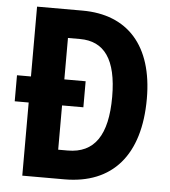

<svg xmlns="http://www.w3.org/2000/svg" viewBox="-52 -761 716 808"><g transform="rotate(5 306.5 -357.0)"><path d="M264 -714H72V-419H13V-309H72V0H250C452 0 566 -129 566 -368C566 -593 454 -714 264 -714ZM264 -594C366 -594 420 -522 420 -363C420 -201 366 -122 253 -122H213V-309H303V-419H213V-594Z"/></g></svg>

Font: Noto Sans Devanagari Condensed
Style: Bold
Weight: 700
Width: 3
Designer: Jelle Bosma - Monotype Design Team
Foundry: Monotype Imaging Inc.
Version: Version 2.004